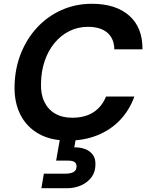

<svg xmlns="http://www.w3.org/2000/svg" viewBox="-20 -732 781 1016"><path d="M341 12Q248 12 184 -24.5Q120 -61 87.5 -126Q55 -191 57 -277Q59 -370 90.5 -449Q122 -528 177 -587Q232 -646 306 -679Q380 -712 466 -712Q593 -712 664 -649Q735 -586 734 -471H585Q584 -528 548 -559Q512 -590 445 -590Q392 -590 347 -567.5Q302 -545 268.5 -504.5Q235 -464 216.5 -409.5Q198 -355 197 -291Q195 -234 214.5 -193.5Q234 -153 271.5 -131Q309 -109 362 -109Q430 -109 474.5 -138Q519 -167 541 -221H691Q664 -147 613.5 -95Q563 -43 493.5 -15.5Q424 12 341 12ZM199 264 212 187H327Q354 187 369.5 178Q385 169 385 149Q385 132 374 125Q363 118 340 118H277L299 -7H383L373 48Q404 47 429.5 56.5Q455 66 470.5 86Q486 106 485 139Q485 178 464 206Q443 234 409 249Q375 264 335 264Z"/></svg>

Font: DM Sans 20pt
Style: Bold Italic
Weight: 700
Italic angle: -10°
Version: Version 4.004;gftools[0.9.30]